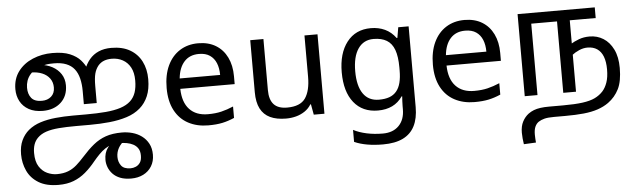

<svg xmlns="http://www.w3.org/2000/svg" viewBox="-52 -768 4277 1291"><g transform="rotate(-5 2086.0 -122.5)"><path d="M331 -566Q404 -566 449.5 -547Q495 -528 520.5 -499Q546 -470 559 -439L541 -430Q556 -473 581.5 -503.5Q607 -534 644 -550Q681 -566 729 -566Q804 -566 855 -536.5Q906 -507 932.5 -455Q959 -403 959 -335Q959 -268 939 -221Q919 -174 883 -143Q845 -110 791.5 -93Q738 -76 674.5 -69.5Q611 -63 542 -63H448Q382 -63 331.5 -59Q281 -55 245.5 -43Q210 -31 187 -8Q168 11 159.5 36Q151 61 151 93Q151 151 173 185Q195 219 227.5 233.5Q260 248 292 248Q336 248 368 235.5Q400 223 426 200Q452 177 478 148Q520 101 558 70Q596 39 641.5 23Q687 7 751 7Q787 7 821.5 16.5Q856 26 884 46.5Q912 67 929 98.5Q946 130 946 174Q946 218 925.5 251.5Q905 285 869 303Q833 321 787 321Q744 321 713.5 309Q683 297 663.5 276.5Q644 256 634.5 231Q625 206 625 181Q625 134 648 102Q671 70 705 41L772 55Q738 80 722.5 108Q707 136 707 168Q707 202 725.5 227Q744 252 789 252Q807 252 824.5 244.5Q842 237 853.5 220Q865 203 865 173Q865 143 853 124.5Q841 106 821 95.5Q801 85 778 81Q755 77 733 77Q718 77 703.5 78.5Q689 80 675 83Q652 90 630.5 104.5Q609 119 589 139.5Q569 160 549 184Q516 225 479.5 256Q443 287 399 304Q355 321 297 321Q215 321 163 289.5Q111 258 87 206Q63 154 63 95Q63 40 81.5 0.5Q100 -39 131 -65Q166 -94 213 -109Q260 -124 316 -129.5Q372 -135 432 -135H521Q597 -135 655 -140Q713 -145 755 -158.5Q797 -172 823 -196Q848 -219 859.5 -253Q871 -287 871 -334Q871 -387 852 -422Q833 -457 800 -475Q767 -493 726 -493Q697 -493 674.5 -484.5Q652 -476 635 -457Q616 -434 608 -403.5Q600 -373 600 -319V-205H513V-293Q513 -341 503.5 -379Q494 -417 473.5 -443Q453 -469 419 -482.5Q385 -496 337 -496Q306 -496 289 -493.5Q272 -491 252 -484L217 -470Q190 -456 173.5 -436.5Q157 -417 149.5 -394.5Q142 -372 142 -348Q142 -305 163.5 -278.5Q185 -252 234 -252Q273 -252 297.5 -274Q322 -296 322 -335Q322 -370 303.5 -395.5Q285 -421 252.5 -434.5Q220 -448 178 -448L242 -494Q288 -490 324.5 -470.5Q361 -451 382.5 -418.5Q404 -386 404 -342Q404 -270 357.5 -227Q311 -184 235 -184Q179 -184 140.5 -205.5Q102 -227 82.5 -263.5Q63 -300 63 -345Q63 -415 100 -464.5Q137 -514 198.5 -540Q260 -566 331 -566Z M1314 -546Q1383 -546 1432.5 -516Q1482 -486 1508.5 -431.5Q1535 -377 1535 -304V-251H1168Q1170 -160 1214.5 -112.5Q1259 -65 1339 -65Q1390 -65 1429.5 -74.5Q1469 -84 1511 -102V-25Q1470 -7 1430 1.5Q1390 10 1335 10Q1259 10 1200.5 -21Q1142 -52 1109.5 -113.5Q1077 -175 1077 -264Q1077 -352 1106.5 -415Q1136 -478 1189.5 -512Q1243 -546 1314 -546ZM1313 -474Q1250 -474 1213.5 -433.5Q1177 -393 1170 -321H1443Q1443 -367 1429 -401Q1415 -435 1386.5 -454.5Q1358 -474 1313 -474Z M2119 -536V0H2047L2034 -71H2030Q2013 -43 1986 -25Q1959 -7 1927 1.5Q1895 10 1860 10Q1796 10 1752.5 -10.5Q1709 -31 1687 -74Q1665 -117 1665 -185V-536H1754V-191Q1754 -127 1783 -95Q1812 -63 1873 -63Q1962 -63 1996.5 -113Q2031 -163 2031 -257V-536Z M2479 -546Q2532 -546 2574.5 -526Q2617 -506 2647 -465H2652L2664 -536H2734V9Q2734 85 2708 136.5Q2682 188 2629 214Q2576 240 2494 240Q2436 240 2387.5 231.5Q2339 223 2301 206V125Q2339 145 2390 156Q2441 167 2499 167Q2568 167 2607.5 126.5Q2647 86 2647 16V-5Q2647 -17 2648 -39.5Q2649 -62 2650 -71H2646Q2618 -30 2576.5 -10Q2535 10 2480 10Q2376 10 2317.5 -63Q2259 -136 2259 -267Q2259 -395 2317.5 -470.5Q2376 -546 2479 -546ZM2491 -472Q2424 -472 2387 -418.5Q2350 -365 2350 -266Q2350 -167 2386.5 -114.5Q2423 -62 2493 -62Q2534 -62 2563 -72.5Q2592 -83 2611 -105.5Q2630 -128 2639 -163Q2648 -198 2648 -246V-267Q2648 -340 2631.5 -385Q2615 -430 2580 -451Q2545 -472 2491 -472Z M3111 -546Q3180 -546 3229.5 -516Q3279 -486 3305.5 -431.5Q3332 -377 3332 -304V-251H2965Q2967 -160 3011.5 -112.5Q3056 -65 3136 -65Q3187 -65 3226.5 -74.5Q3266 -84 3308 -102V-25Q3267 -7 3227 1.5Q3187 10 3132 10Q3056 10 2997.5 -21Q2939 -52 2906.5 -113.5Q2874 -175 2874 -264Q2874 -352 2903.5 -415Q2933 -478 2986.5 -512Q3040 -546 3111 -546ZM3110 -474Q3047 -474 3010.5 -433.5Q2974 -393 2967 -321H3240Q3240 -367 3226 -401Q3212 -435 3183.5 -454.5Q3155 -474 3110 -474Z M3940 -362Q3991 -362 4032.5 -336Q4074 -310 4099 -259Q4124 -208 4124 -134Q4124 -44 4098 8Q4072 60 4025 94Q3993 117 3951.5 131Q3910 145 3856 150.5Q3802 156 3730 156H3655Q3613 156 3590 162Q3567 168 3550 179Q3534 190 3525 210Q3516 230 3516 263Q3516 278 3517 291.5Q3518 305 3519 317L3437 321Q3434 303 3432 281.5Q3430 260 3430 243Q3430 199 3446 168.5Q3462 138 3487 119Q3505 106 3524.5 98.5Q3544 91 3569.5 87.5Q3595 84 3628 84H3721Q3803 84 3854.5 77Q3906 70 3938 54.5Q3970 39 3993 14Q4013 -8 4025.5 -43.5Q4038 -79 4038 -131Q4038 -183 4024.5 -218Q4011 -253 3984.5 -271Q3958 -289 3919 -289Q3891 -289 3862.5 -276.5Q3834 -264 3813 -247L3810 -322Q3836 -338 3868 -350Q3900 -362 3940 -362ZM3471 0V-554H3992V-482H3817V0H3731V-482H3557V0Z"/></g></svg>

Font: tamil15
Style: Book
Weight: 400
Designer: Jelle Bosma - Monotype Design Team
Foundry: Monotype Imaging Inc.
Version: Version 2.003